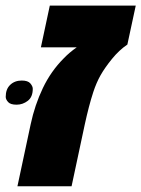

<svg xmlns="http://www.w3.org/2000/svg" viewBox="-62 -652 495 672"><path d="M-1 0 45.4 -217.3Q59.6 -284.2 87.9 -343.5Q116.2 -402.8 161.1 -447.8Q180.7 -468.3 206.5 -486.3H81.1L112.3 -632.3H413.1L383.8 -496.1Q355 -476.6 330.1 -446Q305.2 -415.5 290 -388.7Q275.4 -362.8 264.6 -330.1Q256.3 -304.7 249 -276.6Q241.7 -248.5 234.9 -217.3L188.5 0ZM-3.9 -285.6Q-25.4 -285.6 -33.7 -294.9Q-42 -304.2 -42 -313Q-42 -340.3 -26.1 -355.2Q-10.3 -370.1 14.2 -370.1Q35.6 -370.1 44.2 -360.1Q52.7 -350.1 52.7 -341.3Q52.7 -312.5 35.2 -299.1Q17.6 -285.6 -3.9 -285.6Z"/></svg>

Font: Open Sans ExtraBold
Style: Italic
Weight: 800
Italic angle: -12°
Designer: Monotype Design Team
Foundry: Monotype Imaging Inc.
Version: Version 3.000; ttfautohint (v1.8.4)